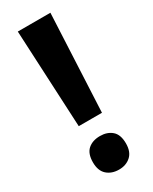

<svg xmlns="http://www.w3.org/2000/svg" viewBox="-191 -760 652 819"><g transform="rotate(-30 135.5 -351.0)"><path d="M193.4 -234.4H79.1L55.7 -713.9H216.3ZM54.2 -70.3Q54.2 -113.3 76.7 -133.1Q99.1 -152.8 136.2 -152.8Q171.4 -152.8 194.1 -133.3Q216.8 -113.8 216.8 -70.3Q216.8 -28.8 193.8 -8.3Q170.9 12.2 136.2 12.2Q100.1 12.2 77.1 -8.3Q54.2 -28.8 54.2 -70.3Z"/></g></svg>

Font: Open Sans SemiCondensed
Style: Bold
Weight: 700
Width: 4
Designer: Monotype Design Team
Foundry: Monotype Imaging Inc.
Version: Version 3.003